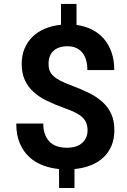

<svg xmlns="http://www.w3.org/2000/svg" viewBox="-20 -844 640 968"><path d="M421.4 -186.5Q421.4 -207 415.3 -222.9Q409.2 -238.8 395.8 -252Q382.3 -265.1 360.6 -276.1Q338.9 -287.1 308.1 -297.9Q258.8 -315.4 218.3 -335Q177.7 -354.5 149.2 -380.4Q120.6 -406.2 105 -440.7Q89.4 -475.1 89.4 -522.5Q89.4 -564 103.5 -598.4Q117.7 -632.8 143.6 -658.2Q169.4 -683.6 206.1 -699.2Q242.7 -714.8 287.6 -719.2V-824.2H365.7V-718.3Q409.7 -712.4 444.8 -694.3Q480 -676.3 504.6 -647.2Q529.3 -618.2 542.7 -578.9Q556.2 -539.6 556.2 -490.7H420.4Q420.4 -549.8 393.6 -580.3Q366.7 -610.8 320.8 -610.8Q295.9 -610.8 277.6 -604.2Q259.3 -597.7 247.6 -585.7Q235.8 -573.7 230.2 -557.6Q224.6 -541.5 224.6 -522.5Q224.6 -503.4 230.2 -488.5Q235.8 -473.6 249.3 -460.9Q262.7 -448.2 284.7 -436.8Q306.6 -425.3 339.4 -413.6Q388.7 -395 428.7 -375.2Q468.8 -355.5 497.3 -329.3Q525.9 -303.2 541.3 -268.8Q556.6 -234.4 556.6 -187.5Q556.6 -144.5 542.5 -110.1Q528.3 -75.7 502 -50.8Q475.6 -25.9 438.5 -11Q401.4 3.9 355.5 8.3V104H277.8V8.3Q236.3 4.4 197.3 -10Q158.2 -24.4 128.2 -51.8Q98.1 -79.1 80.1 -120.8Q62 -162.6 62 -221.2H198.2Q198.2 -186 208.5 -162.4Q218.8 -138.7 235.1 -124.8Q251.5 -110.8 272.5 -105Q293.5 -99.1 315.4 -99.1Q367.7 -99.1 394.5 -123.5Q421.4 -147.9 421.4 -186.5Z"/></svg>

Font: TypoPRO Roboto Mono
Style: Bold
Weight: 700
Designer: Google
Version: Version 2.000986; 2015; ttfautohint (v1.3)